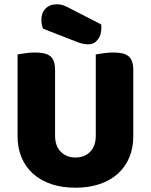

<svg xmlns="http://www.w3.org/2000/svg" viewBox="-20 -860 704 896"><path d="M602 -224Q602 -170 583.5 -125.5Q565 -81 530 -49.5Q495 -18 445 -1Q395 16 332 16Q269 16 219 -1Q169 -18 134 -49.5Q99 -81 80.5 -125.5Q62 -170 62 -224V-606Q73 -608 97 -611.5Q121 -615 143 -615Q166 -615 183.5 -611.5Q201 -608 213 -599Q225 -590 231 -574Q237 -558 237 -532V-227Q237 -179 263.5 -152Q290 -125 332 -125Q375 -125 401 -152Q427 -179 427 -227V-606Q438 -608 462 -611.5Q486 -615 508 -615Q531 -615 548.5 -611.5Q566 -608 578 -599Q590 -590 596 -574Q602 -558 602 -532ZM181 -726Q176 -737 174.5 -748Q173 -759 173 -768Q173 -800 192.5 -820Q212 -840 246 -840Q264 -840 280 -833.5Q296 -827 316 -816L452 -746Q453 -742 453 -738Q453 -734 453 -730Q453 -695 435.5 -674Q418 -653 392 -653Q367 -653 335 -666Z"/></svg>

Font: Baloo Da
Style: Regular
Weight: 400
Designer: Noopur Datye and Ek Type
Foundry: Ek Type
Version: Version 1.443;PS 1.000;hotconv 16.6.51;makeotf.lib2.5.65220;